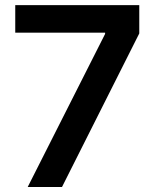

<svg xmlns="http://www.w3.org/2000/svg" viewBox="-20 -748 617 768"><path d="M90.8 0 400.4 -612.3V-617.2H41V-727.5H537.1V-614.3L228 0Z"/></svg>

Font: Inter Semi Bold
Style: Regular
Weight: 600
Designer: Rasmus Andersson
Foundry: rsms
Version: Version 4.000;git-e0f93cc